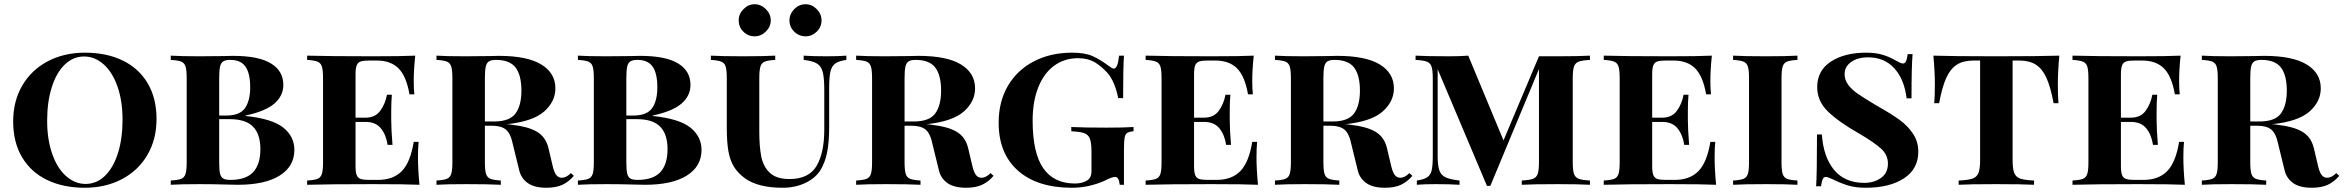

<svg xmlns="http://www.w3.org/2000/svg" viewBox="-20 -870 11034 904"><path d="M717 -310Q717 -214 674 -140.5Q631 -67 554 -26.5Q477 14 379 14Q278 14 202 -22.5Q126 -59 84 -129.5Q42 -200 42 -298Q42 -394 85 -467.5Q128 -541 205 -581.5Q282 -622 380 -622Q481 -622 557 -585.5Q633 -549 675 -478.5Q717 -408 717 -310ZM202 -302Q202 -213 226 -145Q250 -77 291.5 -40.5Q333 -4 383 -4Q435 -4 474.5 -42.5Q514 -81 535.5 -149.5Q557 -218 557 -306Q557 -395 533 -463Q509 -531 467.5 -567.5Q426 -604 376 -604Q324 -604 284.5 -565.5Q245 -527 223.5 -458.5Q202 -390 202 -302Z M1366 -164Q1366 -87 1297 -43.5Q1228 0 1100 0Q1072 0 1052 -1Q984 -3 920 -3Q831 -3 784 0V-20Q818 -22 833 -28Q848 -34 853.5 -51Q859 -68 859 -106V-502Q859 -540 853.5 -557Q848 -574 833 -580Q818 -586 784 -588V-608Q831 -605 918 -605L1032 -606Q1052 -607 1077 -607Q1197 -607 1255.5 -571.5Q1314 -536 1314 -470Q1314 -419 1272 -382.5Q1230 -346 1136 -326V-324Q1262 -311 1314 -269Q1366 -227 1366 -164ZM1012 -502V-326H1045Q1109 -326 1133.5 -361Q1158 -396 1158 -459Q1158 -524 1136 -556Q1114 -588 1064 -588Q1042 -588 1031 -581Q1020 -574 1016 -556Q1012 -538 1012 -502ZM1206 -168Q1206 -238 1171.5 -273.5Q1137 -309 1062 -309H1012V-106Q1012 -70 1016 -53Q1020 -36 1031 -29.5Q1042 -23 1065 -23Q1138 -23 1172 -59.5Q1206 -96 1206 -168Z M1955 0Q1890 -3 1736 -3Q1530 -3 1426 0V-20Q1460 -22 1475 -28Q1490 -34 1495.5 -51Q1501 -68 1501 -106V-502Q1501 -540 1495.5 -557Q1490 -574 1474.5 -580Q1459 -586 1426 -588V-608Q1530 -605 1736 -605Q1876 -605 1935 -608Q1928 -541 1928 -488Q1928 -449 1931 -426H1908Q1893 -512 1856 -548.5Q1819 -585 1754 -585H1717Q1691 -585 1678 -580.5Q1665 -576 1659.5 -562.5Q1654 -549 1654 -520V-316H1701Q1747 -316 1770.5 -348.5Q1794 -381 1802 -424H1825Q1822 -390 1822 -346V-306Q1822 -261 1828 -188H1805Q1798 -235 1773.5 -265.5Q1749 -296 1701 -296H1654V-88Q1654 -59 1659.5 -45.5Q1665 -32 1678 -27.5Q1691 -23 1717 -23H1760Q1831 -23 1871.5 -64Q1912 -105 1928 -202H1951Q1948 -174 1948 -130Q1948 -73 1955 0Z M2682 -42Q2658 -14 2628 0Q2598 14 2553 14Q2496 14 2465 -8Q2434 -30 2425 -67L2396 -185Q2385 -241 2362.5 -259.5Q2340 -278 2296 -278H2263V-106Q2263 -68 2268.5 -51Q2274 -34 2289.5 -28Q2305 -22 2338 -20V0Q2281 -3 2175 -3Q2082 -3 2035 0V-20Q2069 -22 2084 -28Q2099 -34 2104.5 -51Q2110 -68 2110 -106V-502Q2110 -540 2104.5 -557Q2099 -574 2084 -580Q2069 -586 2035 -588V-608Q2082 -605 2169 -605L2283 -606Q2303 -607 2328 -607Q2462 -607 2528.5 -566.5Q2595 -526 2595 -454Q2595 -392 2542 -345Q2489 -298 2365 -285Q2379 -285 2394 -282Q2466 -274 2507.5 -250Q2549 -226 2562 -174L2583 -85Q2590 -57 2600 -45Q2610 -33 2625 -33Q2646 -33 2668 -55ZM2263 -502V-298H2306Q2380 -298 2407.5 -336Q2435 -374 2435 -443Q2435 -516 2407.5 -552Q2380 -588 2315 -588Q2293 -588 2282 -581Q2271 -574 2267 -556Q2263 -538 2263 -502Z M3283 -164Q3283 -87 3214 -43.5Q3145 0 3017 0Q2989 0 2969 -1Q2901 -3 2837 -3Q2748 -3 2701 0V-20Q2735 -22 2750 -28Q2765 -34 2770.5 -51Q2776 -68 2776 -106V-502Q2776 -540 2770.5 -557Q2765 -574 2750 -580Q2735 -586 2701 -588V-608Q2748 -605 2835 -605L2949 -606Q2969 -607 2994 -607Q3114 -607 3172.5 -571.5Q3231 -536 3231 -470Q3231 -419 3189 -382.5Q3147 -346 3053 -326V-324Q3179 -311 3231 -269Q3283 -227 3283 -164ZM2929 -502V-326H2962Q3026 -326 3050.5 -361Q3075 -396 3075 -459Q3075 -524 3053 -556Q3031 -588 2981 -588Q2959 -588 2948 -581Q2937 -574 2933 -556Q2929 -538 2929 -502ZM3123 -168Q3123 -238 3088.5 -273.5Q3054 -309 2979 -309H2929V-106Q2929 -70 2933 -53Q2937 -36 2948 -29.5Q2959 -23 2982 -23Q3055 -23 3089 -59.5Q3123 -96 3123 -168Z M3965 -588Q3930 -583 3913 -571Q3896 -559 3890 -533Q3884 -507 3884 -456V-271Q3884 -202 3874.5 -153.5Q3865 -105 3843 -69Q3819 -31 3771.5 -8.5Q3724 14 3664 14Q3551 14 3488 -30Q3453 -56 3435 -86Q3417 -116 3409.5 -158.5Q3402 -201 3402 -268V-502Q3402 -540 3396.5 -557Q3391 -574 3375.5 -580Q3360 -586 3327 -588V-608Q3377 -605 3479 -605Q3576 -605 3630 -608V-588Q3596 -586 3581 -580Q3566 -574 3560.5 -557Q3555 -540 3555 -502V-251Q3555 -179 3564.5 -132Q3574 -85 3605 -56Q3636 -27 3697 -27Q3788 -27 3824.5 -88.5Q3861 -150 3861 -260V-444Q3861 -502 3854 -530Q3847 -558 3827 -570.5Q3807 -583 3764 -588V-608Q3803 -605 3872 -605Q3932 -605 3965 -608ZM3609 -774Q3609 -744 3586 -721.5Q3563 -699 3533 -699Q3502 -699 3480 -721Q3458 -743 3458 -774Q3458 -804 3480.5 -827Q3503 -850 3533 -850Q3563 -850 3586 -827Q3609 -804 3609 -774ZM3848 -774Q3848 -743 3825.5 -721Q3803 -699 3773 -699Q3742 -699 3719.5 -721Q3697 -743 3697 -774Q3697 -804 3719.5 -827Q3742 -850 3773 -850Q3803 -850 3825.5 -827Q3848 -804 3848 -774Z M4658 -42Q4634 -14 4604 0Q4574 14 4529 14Q4472 14 4441 -8Q4410 -30 4401 -67L4372 -185Q4361 -241 4338.5 -259.5Q4316 -278 4272 -278H4239V-106Q4239 -68 4244.5 -51Q4250 -34 4265.5 -28Q4281 -22 4314 -20V0Q4257 -3 4151 -3Q4058 -3 4011 0V-20Q4045 -22 4060 -28Q4075 -34 4080.5 -51Q4086 -68 4086 -106V-502Q4086 -540 4080.5 -557Q4075 -574 4060 -580Q4045 -586 4011 -588V-608Q4058 -605 4145 -605L4259 -606Q4279 -607 4304 -607Q4438 -607 4504.5 -566.5Q4571 -526 4571 -454Q4571 -392 4518 -345Q4465 -298 4341 -285Q4355 -285 4370 -282Q4442 -274 4483.5 -250Q4525 -226 4538 -174L4559 -85Q4566 -57 4576 -45Q4586 -33 4601 -33Q4622 -33 4644 -55ZM4239 -502V-298H4282Q4356 -298 4383.5 -336Q4411 -374 4411 -443Q4411 -516 4383.5 -552Q4356 -588 4291 -588Q4269 -588 4258 -581Q4247 -574 4243 -556Q4239 -538 4239 -502Z M5204 -557Q5217 -547 5224 -547Q5243 -547 5249 -608H5272Q5268 -551 5268 -408H5245Q5229 -486 5195 -526Q5164 -560 5132.5 -578Q5101 -596 5056 -596Q4991 -596 4942.5 -560Q4894 -524 4868 -457.5Q4842 -391 4842 -303Q4842 -150 4892 -78Q4942 -6 5041 -6Q5075 -6 5098 -20Q5119 -33 5119 -63V-156Q5119 -198 5111.5 -217Q5104 -236 5085 -243Q5066 -250 5024 -252V-272Q5089 -269 5189 -269Q5274 -269 5317 -272V-252Q5296 -250 5287 -244Q5278 -238 5275 -221.5Q5272 -205 5272 -166V0H5252Q5248 -37 5231 -37Q5215 -37 5181 -19Q5106 14 5027 14Q4864 14 4773 -66.5Q4682 -147 4682 -292Q4682 -392 4726 -466.5Q4770 -541 4848.5 -581.5Q4927 -622 5028 -622Q5088 -622 5124 -606Q5160 -590 5204 -557Z M5903 0Q5838 -3 5684 -3Q5478 -3 5374 0V-20Q5408 -22 5423 -28Q5438 -34 5443.5 -51Q5449 -68 5449 -106V-502Q5449 -540 5443.5 -557Q5438 -574 5422.5 -580Q5407 -586 5374 -588V-608Q5478 -605 5684 -605Q5824 -605 5883 -608Q5876 -541 5876 -488Q5876 -449 5879 -426H5856Q5841 -512 5804 -548.5Q5767 -585 5702 -585H5665Q5639 -585 5626 -580.5Q5613 -576 5607.5 -562.5Q5602 -549 5602 -520V-316H5649Q5695 -316 5718.5 -348.5Q5742 -381 5750 -424H5773Q5770 -390 5770 -346V-306Q5770 -261 5776 -188H5753Q5746 -235 5721.5 -265.5Q5697 -296 5649 -296H5602V-88Q5602 -59 5607.5 -45.5Q5613 -32 5626 -27.5Q5639 -23 5665 -23H5708Q5779 -23 5819.5 -64Q5860 -105 5876 -202H5899Q5896 -174 5896 -130Q5896 -73 5903 0Z M6630 -42Q6606 -14 6576 0Q6546 14 6501 14Q6444 14 6413 -8Q6382 -30 6373 -67L6344 -185Q6333 -241 6310.5 -259.5Q6288 -278 6244 -278H6211V-106Q6211 -68 6216.5 -51Q6222 -34 6237.5 -28Q6253 -22 6286 -20V0Q6229 -3 6123 -3Q6030 -3 5983 0V-20Q6017 -22 6032 -28Q6047 -34 6052.5 -51Q6058 -68 6058 -106V-502Q6058 -540 6052.5 -557Q6047 -574 6032 -580Q6017 -586 5983 -588V-608Q6030 -605 6117 -605L6231 -606Q6251 -607 6276 -607Q6410 -607 6476.5 -566.5Q6543 -526 6543 -454Q6543 -392 6490 -345Q6437 -298 6313 -285Q6327 -285 6342 -282Q6414 -274 6455.5 -250Q6497 -226 6510 -174L6531 -85Q6538 -57 6548 -45Q6558 -33 6573 -33Q6594 -33 6616 -55ZM6211 -502V-298H6254Q6328 -298 6355.5 -336Q6383 -374 6383 -443Q6383 -516 6355.5 -552Q6328 -588 6263 -588Q6241 -588 6230 -581Q6219 -574 6215 -556Q6211 -538 6211 -502Z M7385 -502V-106Q7385 -68 7391 -51Q7397 -34 7413.5 -28Q7430 -22 7466 -20V0Q7412 -3 7315 -3Q7199 -3 7145 0V-20Q7181 -22 7197.5 -28Q7214 -34 7220 -51Q7226 -68 7226 -106V-545L6997 5H6981L6749 -544V-134Q6749 -90 6757 -67.5Q6765 -45 6786.5 -35Q6808 -25 6852 -20V0Q6809 -3 6738 -3Q6683 -3 6651 0V-20Q6684 -25 6699.5 -35Q6715 -45 6720.5 -67Q6726 -89 6726 -134V-502Q6726 -540 6720 -557Q6714 -574 6697.5 -580Q6681 -586 6645 -588V-608Q6697 -605 6804 -605Q6856 -605 6893 -608L7059 -209L7226 -605H7315Q7412 -605 7466 -608V-588Q7430 -586 7413.5 -580Q7397 -574 7391 -557Q7385 -540 7385 -502Z M8060 0Q7995 -3 7841 -3Q7635 -3 7531 0V-20Q7565 -22 7580 -28Q7595 -34 7600.5 -51Q7606 -68 7606 -106V-502Q7606 -540 7600.5 -557Q7595 -574 7579.5 -580Q7564 -586 7531 -588V-608Q7635 -605 7841 -605Q7981 -605 8040 -608Q8033 -541 8033 -488Q8033 -449 8036 -426H8013Q7998 -512 7961 -548.5Q7924 -585 7859 -585H7822Q7796 -585 7783 -580.5Q7770 -576 7764.5 -562.5Q7759 -549 7759 -520V-316H7806Q7852 -316 7875.5 -348.5Q7899 -381 7907 -424H7930Q7927 -390 7927 -346V-306Q7927 -261 7933 -188H7910Q7903 -235 7878.5 -265.5Q7854 -296 7806 -296H7759V-88Q7759 -59 7764.5 -45.5Q7770 -32 7783 -27.5Q7796 -23 7822 -23H7865Q7936 -23 7976.5 -64Q8017 -105 8033 -202H8056Q8053 -174 8053 -130Q8053 -73 8060 0Z M8443 -588Q8409 -586 8394 -580Q8379 -574 8373.5 -557Q8368 -540 8368 -502V-106Q8368 -68 8373.5 -51Q8379 -34 8394 -28Q8409 -22 8443 -20V0Q8392 -3 8295 -3Q8190 -3 8140 0V-20Q8174 -22 8189 -28Q8204 -34 8209.5 -51Q8215 -68 8215 -106V-502Q8215 -540 8209.5 -557Q8204 -574 8188.5 -580Q8173 -586 8140 -588V-608Q8189 -605 8295 -605Q8392 -605 8443 -608Z M8906 -585Q8917 -579 8925.5 -575Q8934 -571 8940 -571Q8949 -571 8954 -581.5Q8959 -592 8962 -615H8985Q8980 -555 8980 -407H8957Q8946 -497 8899 -548.5Q8852 -600 8776 -600Q8726 -600 8695.5 -578Q8665 -556 8665 -521Q8665 -494 8681.5 -471.5Q8698 -449 8725 -430Q8752 -411 8804 -380L8826 -367Q8886 -333 8924 -305.5Q8962 -278 8987 -240.5Q9012 -203 9012 -156Q9012 -74 8944 -30Q8876 14 8765 14Q8717 14 8682 3.5Q8647 -7 8611 -25Q8586 -37 8576 -37Q8567 -37 8562 -26.5Q8557 -16 8554 7H8531Q8535 -49 8535 -237H8558Q8565 -131 8615.5 -70Q8666 -9 8758 -9Q8803 -9 8836 -32Q8869 -55 8869 -100Q8869 -140 8838 -169Q8807 -198 8732 -242Q8637 -296 8586.5 -345Q8536 -394 8536 -460Q8536 -538 8600.5 -580Q8665 -622 8766 -622Q8812 -622 8844.5 -612Q8877 -602 8906 -585Z M9669 -472Q9669 -416 9672 -384H9649Q9635 -460 9615.5 -503Q9596 -546 9565.5 -565.5Q9535 -585 9487 -585H9456V-116Q9456 -74 9464 -55Q9472 -36 9492 -29Q9512 -22 9557 -20V0Q9503 -3 9377 -3Q9250 -3 9202 0V-20Q9247 -22 9267 -29Q9287 -36 9295 -55Q9303 -74 9303 -116V-585H9272Q9224 -585 9193.5 -565.5Q9163 -546 9143.5 -503Q9124 -460 9110 -384H9087Q9090 -416 9090 -472Q9090 -532 9083 -608Q9170 -605 9377 -605Q9588 -605 9676 -608Q9669 -532 9669 -472Z M10267 0Q10202 -3 10048 -3Q9842 -3 9738 0V-20Q9772 -22 9787 -28Q9802 -34 9807.5 -51Q9813 -68 9813 -106V-502Q9813 -540 9807.5 -557Q9802 -574 9786.5 -580Q9771 -586 9738 -588V-608Q9842 -605 10048 -605Q10188 -605 10247 -608Q10240 -541 10240 -488Q10240 -449 10243 -426H10220Q10205 -512 10168 -548.5Q10131 -585 10066 -585H10029Q10003 -585 9990 -580.5Q9977 -576 9971.5 -562.5Q9966 -549 9966 -520V-316H10013Q10059 -316 10082.5 -348.5Q10106 -381 10114 -424H10137Q10134 -390 10134 -346V-306Q10134 -261 10140 -188H10117Q10110 -235 10085.5 -265.5Q10061 -296 10013 -296H9966V-88Q9966 -59 9971.5 -45.5Q9977 -32 9990 -27.5Q10003 -23 10029 -23H10072Q10143 -23 10183.5 -64Q10224 -105 10240 -202H10263Q10260 -174 10260 -130Q10260 -73 10267 0Z M10994 -42Q10970 -14 10940 0Q10910 14 10865 14Q10808 14 10777 -8Q10746 -30 10737 -67L10708 -185Q10697 -241 10674.5 -259.5Q10652 -278 10608 -278H10575V-106Q10575 -68 10580.5 -51Q10586 -34 10601.5 -28Q10617 -22 10650 -20V0Q10593 -3 10487 -3Q10394 -3 10347 0V-20Q10381 -22 10396 -28Q10411 -34 10416.5 -51Q10422 -68 10422 -106V-502Q10422 -540 10416.5 -557Q10411 -574 10396 -580Q10381 -586 10347 -588V-608Q10394 -605 10481 -605L10595 -606Q10615 -607 10640 -607Q10774 -607 10840.5 -566.5Q10907 -526 10907 -454Q10907 -392 10854 -345Q10801 -298 10677 -285Q10691 -285 10706 -282Q10778 -274 10819.5 -250Q10861 -226 10874 -174L10895 -85Q10902 -57 10912 -45Q10922 -33 10937 -33Q10958 -33 10980 -55ZM10575 -502V-298H10618Q10692 -298 10719.5 -336Q10747 -374 10747 -443Q10747 -516 10719.5 -552Q10692 -588 10627 -588Q10605 -588 10594 -581Q10583 -574 10579 -556Q10575 -538 10575 -502Z"/></svg>

Font: Playfair Display SC
Style: Bold
Weight: 700
Designer: Claus Eggers Sørensen
Foundry: Claus Eggers Sørensen
Version: Version 1.200; ttfautohint (v1.6)